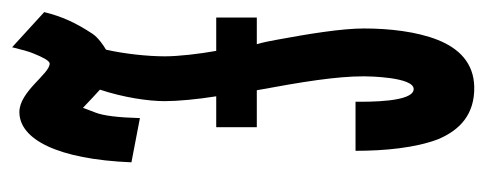

<svg xmlns="http://www.w3.org/2000/svg" viewBox="-271 -520 803 317"><g transform="rotate(90 130.5 -361.5)"><path d="M221 -547C221 -596 216 -646 202 -683C187 -719 161 -744 115 -743C76 -742 52 -718 38 -683C24 -648 19 -602 19 -561C19 -524 28 -469 38 -415C40 -404 42 -394 45 -384H1V-317H56C61 -289 65 -255 65 -232C65 -204 61 -166 54 -135C47 -131 34 -122 28 -113C10 -86 -1 -62 -8 -33L50 20C54 4 57 -8 61 -17C66 -29 72 -42 77 -42C94 -42 123 8 157 8C202 8 235 -55 240 -177L167 -191C166 -155 163 -131 158 -118L150 -97C136 -110 127 -119 120 -125C133 -164 139 -205 139 -232C139 -253 136 -286 131 -317H182V-384H121C107 -460 98 -515 98 -561C98 -567 99 -643 119 -643C141 -643 140 -567 140 -547Z"/></g></svg>

Font: League Gothic Condensed
Style: Regular
Weight: 400
Width: 3
Designer: Tyler Finck
Foundry: The League of Moveable Type
Version: Version 1.001;PS 001.001;hotconv 1.0.56;makeotf.lib2.0.21325